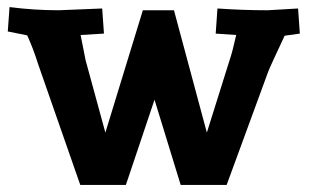

<svg xmlns="http://www.w3.org/2000/svg" viewBox="-20 -523 873 543"><path d="M828 -428 785 -422Q744 -335 738 -319L621 0H491L417 -241L336 0H207Q95 -322 87 -344Q75 -383 57 -423L2 -434L7 -503Q76 -494 146 -494L269 -499L274 -428L208 -424Q221 -358 222 -353L278 -148L384 -494H472L565 -148L630 -355Q637 -375 648 -424L590 -428L595 -499Q667 -494 737 -494L823 -499Z"/></svg>

Font: Andada
Style: Bold
Weight: 700
Designer: Carolina Giovagnoli
Foundry: Carolina Giovagnoli
Version: Version 1.003